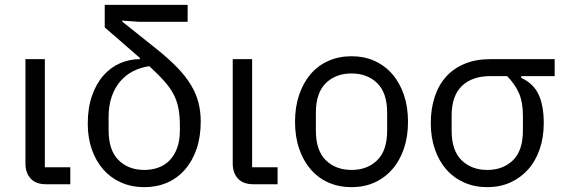

<svg xmlns="http://www.w3.org/2000/svg" viewBox="-20 -760 2333 792"><path d="M270 0H170Q128 0 106.5 -23.5Q85 -47 85 -85V-516H165V-70H270Z M554 -670 484 -675V-671L627 -557Q678 -516 712.5 -480Q747 -444 768.5 -408Q790 -372 799 -335.5Q808 -299 808 -259Q808 -196 791 -146Q774 -96 743 -60.5Q712 -25 669.5 -6.5Q627 12 575 12Q523 12 480 -7Q437 -26 406.5 -60.5Q376 -95 359 -143Q342 -191 342 -250Q342 -315 359.5 -365Q377 -415 406.5 -448.5Q436 -482 475 -499Q514 -516 557 -516V-521L412 -647V-740H754V-670ZM722 -241Q722 -278 717 -308Q712 -338 698.5 -366Q685 -394 660 -422.5Q635 -451 596 -487Q560 -482 529.5 -466.5Q499 -451 476.5 -425Q454 -399 441 -362Q428 -325 428 -277V-223Q428 -140 469 -99.5Q510 -59 575 -59Q607 -59 634 -69Q661 -79 680.5 -99.5Q700 -120 711 -150.5Q722 -181 722 -223Z M1125 0H1025Q983 0 961.5 -23.5Q940 -47 940 -85V-516H1020V-70H1125Z M1197 0ZM1430 12Q1378 12 1335 -7Q1292 -26 1261.5 -61.5Q1231 -97 1214 -146.5Q1197 -196 1197 -258Q1197 -319 1214 -369Q1231 -419 1261.5 -454.5Q1292 -490 1335 -509Q1378 -528 1430 -528Q1482 -528 1524.5 -509Q1567 -490 1598 -454.5Q1629 -419 1646 -369Q1663 -319 1663 -258Q1663 -196 1646 -146.5Q1629 -97 1598 -61.5Q1567 -26 1524.5 -7Q1482 12 1430 12ZM1430 -59Q1495 -59 1536 -99Q1577 -139 1577 -221V-295Q1577 -377 1536 -417Q1495 -457 1430 -457Q1365 -457 1324 -417Q1283 -377 1283 -295V-221Q1283 -139 1324 -99Q1365 -59 1430 -59Z M2130 -446V-439Q2180 -416 2201.5 -370.5Q2223 -325 2223 -252Q2223 -193 2206 -144Q2189 -95 2158 -60.5Q2127 -26 2084.5 -7Q2042 12 1990 12Q1938 12 1895 -7Q1852 -26 1821.5 -60.5Q1791 -95 1774 -144Q1757 -193 1757 -252Q1757 -311 1773 -360Q1789 -409 1820 -443.5Q1851 -478 1897 -497Q1943 -516 2002 -516H2268V-446ZM2002 -446Q1928 -446 1885.5 -405.5Q1843 -365 1843 -283V-221Q1843 -139 1884 -99Q1925 -59 1990 -59Q2055 -59 2096 -99Q2137 -139 2137 -221V-283Q2137 -338 2121 -375Q2105 -412 2072 -446Z"/></svg>

Font: Aneliza
Style: Regular
Weight: 400
Designer: Mike Abbink, Paul van der Laan, Pieter van Rosmalen
Foundry: Bold Monday
Version: Version 3.001;September 8, 2019;FontCreator 11.5.0.2425 64-b